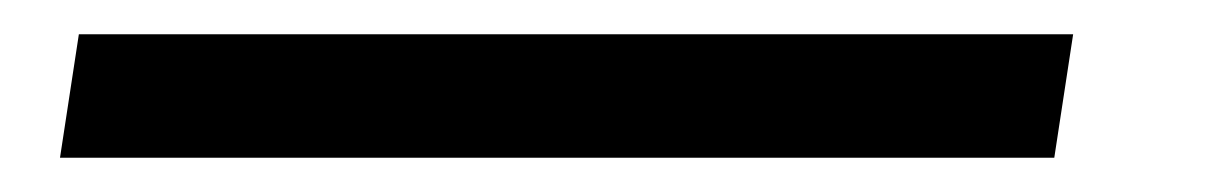

<svg xmlns="http://www.w3.org/2000/svg" viewBox="-20 100 711 112"><path d="M26 120 15 192H595L606 120Z"/></svg>

Font: Charger Pro
Style: Obl
Weight: 400
Designer: Jasper
Foundry: Cannot Into Space Fonts
Version: Version 1.09